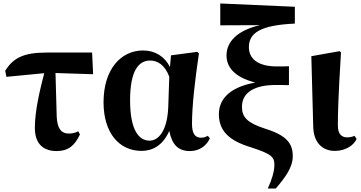

<svg xmlns="http://www.w3.org/2000/svg" viewBox="-20 -854 2083 1107"><path d="M306 17C373 17 411 -14 441 -79L431 -97C414 -88 397 -84 376 -84C335 -84 310 -111 307 -181L300 -433L517 -426L511 -551H249C117 -551 57 -521 10 -446L17 -411L235 -432C211 -338 181 -219 181 -116C181 -20 235 17 306 17Z M796 16C857 16 918 -13 956 -99C972 -18 1009 17 1076 17C1131 17 1173 -16 1190 -57L1178 -71C1167 -65 1156 -60 1139 -60C1104 -60 1087 -85 1087 -140C1087 -242 1104 -393 1127 -546L1117 -555L966 -535L960 -468C929 -528 875 -563 805 -563C677 -563 577 -455 577 -264C577 -88 667 16 796 16ZM956 -412 950 -235C944 -95 891 -43 843 -43C777 -43 730 -110 730 -276C730 -449 781 -505 845 -505C890 -505 930 -479 956 -412Z M1524 233H1570C1626 167 1668 111 1668 46C1668 -26 1633 -73 1512 -111C1406 -145 1375 -178 1375 -238C1375 -324 1452 -364 1569 -364C1588 -364 1622 -364 1646 -363V-472C1623 -471 1594 -471 1576 -471C1465 -471 1415 -517 1415 -582C1415 -665 1483 -709 1680 -718V-815L1250 -834V-708L1478 -709C1348 -678 1286 -614 1286 -534C1286 -472 1326 -410 1452 -378C1295 -350 1242 -275 1242 -196C1242 -96 1305 -42 1426 -5C1539 32 1562 48 1562 95C1562 135 1548 180 1524 233Z M1911 16C1975 16 2022 -19 2036 -53L2024 -71C2013 -66 2000 -62 1982 -62C1952 -62 1928 -78 1928 -131C1928 -198 1930 -290 1946 -552L1938 -559L1775 -530L1786 -123C1788 -33 1838 16 1911 16Z"/></svg>

Font: Source Han Serif KR Heavy
Style: Regular
Weight: 900
Designer: Ryoko NISHIZUKA 西塚涼子 (kana & ideographs); Frank Grießhammer (Latin, Greek & Cyrillic); Wenlong ZHANG 张文龙 (bopomofo); San
Foundry: Adobe
Version: Version 2.001;hotconv 1.1.0;makeotfexe 2.6.0